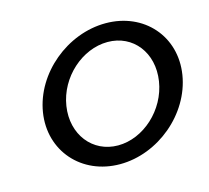

<svg xmlns="http://www.w3.org/2000/svg" viewBox="-76 -550 706 649"><g transform="rotate(-15 276.5 -225.5)"><path d="M62 -226C41 -95 135 11 269 11C403 11 529 -95 550 -226C571 -357 478 -462 344 -462C210 -462 83 -357 62 -226ZM144 -226C159 -323 245 -399 334 -399C423 -399 483 -323 468 -226C453 -129 368 -52 279 -52C190 -52 129 -129 144 -226Z"/></g></svg>

Font: Charger Sport
Style: DfBdObl
Weight: 400
Designer: Jasper
Foundry: Cannot Into Space Fonts
Version: Version 1.1